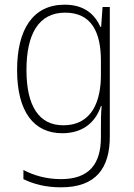

<svg xmlns="http://www.w3.org/2000/svg" viewBox="-20 -559 571 820"><path d="M256 -539C121 -539 53 -434 53 -260C53 -81 125 10 246 10C330 10 387 -33 411 -106H414C411 -71 411 -44 411 -12V27C411 142 360 206 241 206C177 206 124 190 80 167V206C123 227 174 241 241 241C389 241 449 160 449 24V-529H418L412 -444H409C384 -499 339 -539 256 -539ZM258 -505C372 -505 411 -420 411 -299V-239C411 -130 375 -24 250 -24C148 -24 93 -104 93 -260C93 -412 144 -505 258 -505Z"/></svg>

Font: Noto Sans SemiCondensed ExtraLight
Style: Regular
Weight: 200
Width: 4
Designer: Monotype Design Team
Foundry: Monotype Imaging Inc.
Version: Version 2.013